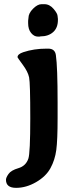

<svg xmlns="http://www.w3.org/2000/svg" viewBox="-20 -717 364 926"><path d="M115.7 -605.5V-616.7Q117.2 -624 117.2 -629.9Q117.2 -652.8 139.2 -674.8Q161.1 -696.8 180.2 -696.8H194.3Q219.2 -696.8 238.5 -674.1Q257.8 -651.4 257.8 -638.7L259.3 -626V-620.6Q259.3 -582.5 236.1 -562Q212.9 -541.5 175.3 -541.5L170.9 -540.5H162.6Q144.5 -540.5 130.1 -557.9Q115.7 -575.2 115.7 -605.5ZM257.8 -147.9Q257.8 -41.5 251.5 6.3Q245.1 54.2 223.4 94Q201.7 133.8 154.1 161.4Q106.4 189 57.6 189Q8.8 189 8.8 149.9Q8.8 139.6 21 122.1Q33.2 104.5 68.8 94Q104.5 83.5 116.7 48.3Q126 21.5 126 -147.5Q126 -316.4 120.4 -343.8Q114.7 -371.1 89.6 -405Q64.5 -439 64.5 -440.9Q64.5 -456.1 92.3 -465.3Q143.6 -482.4 204.1 -482.4H212.9Q245.1 -482.4 249.5 -451.2Q257.8 -394.5 257.8 -222.7Z"/></svg>

Font: Averia Serif Libre
Style: Bold
Weight: 700
Version: Version 1.002